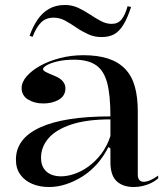

<svg xmlns="http://www.w3.org/2000/svg" viewBox="-20 -737 676 772"><path d="M315 -515Q373 -515 414.5 -501.5Q456 -488 483 -460Q510 -432 522 -389.5Q534 -347 534 -289V-35Q534 -20 540.5 -13Q547 -6 558 -6Q570 -6 585.5 -13Q601 -20 616 -31V-20Q604 -9 587.5 -1Q571 7 553 11Q535 15 518 15Q474 15 449 -8.5Q424 -32 424 -85Q424 -105 424 -114.5Q424 -124 424 -129Q424 -134 424 -140L416 -146Q397 -108 370.5 -78Q344 -48 311.5 -27.5Q279 -7 245 4Q211 15 177 15Q140 15 110 2.5Q80 -10 62 -34.5Q44 -59 44 -95Q44 -180 141 -224.5Q238 -269 424 -269Q424 -354 411 -403.5Q398 -453 366 -475Q334 -497 278 -497Q241 -497 212.5 -490.5Q184 -484 168.5 -475Q153 -466 153 -459Q153 -454 162.5 -448.5Q172 -443 197 -433Q243 -415 243 -382Q243 -352 217 -336.5Q191 -321 154 -321Q118 -321 92.5 -337Q67 -353 67 -383Q67 -407 87.5 -430.5Q108 -454 142.5 -473Q177 -492 221.5 -503.5Q266 -515 315 -515ZM424 -257Q329 -257 267 -236.5Q205 -216 175 -181Q145 -146 145 -103Q145 -77 155.5 -60.5Q166 -44 184 -36Q202 -28 225 -28Q250 -28 278.5 -37.5Q307 -47 335 -67Q363 -87 386.5 -117.5Q410 -148 424 -190ZM388 -588Q359 -588 334 -599.5Q309 -611 286.5 -626.5Q264 -642 242 -654Q220 -666 196 -666Q165 -666 145.5 -647Q126 -628 111 -589L99 -593Q111 -628 130 -656.5Q149 -685 176.5 -701Q204 -717 241 -717Q270 -717 294.5 -705.5Q319 -694 341.5 -679Q364 -664 385.5 -652.5Q407 -641 429 -641Q454 -641 468.5 -658.5Q483 -676 493 -712L507 -709Q493 -665 476.5 -638Q460 -611 439.5 -599.5Q419 -588 388 -588Z"/></svg>

Font: Kalnia
Style: Regular
Weight: 400
Designer: Frida Medrano
Foundry: Frida Medrano
Version: Version 1.105